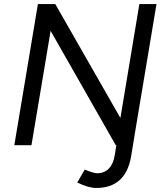

<svg xmlns="http://www.w3.org/2000/svg" viewBox="-20 -720 814 952"><path d="M363 185 400 121Q445 139 461 139Q497 139 519.5 116Q542 93 549 49L557 0H554L231 -567L136 0H51L168 -700H254L577 -135L671 -700H756L653 -84L630 56Q603 212 457 212Q419 212 363 185Z"/></svg>

Font: Oak Sans
Style: Italic
Weight: 400
Italic angle: -9.49998°
Foundry: Erik Kennedy, Walven
Version: Version 1.000